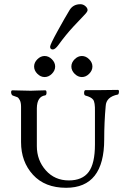

<svg xmlns="http://www.w3.org/2000/svg" viewBox="-20 -879 603 912"><path d="M258 -666Q242 -644 231 -644Q218 -644 218 -657Q218 -667 253.5 -731.5Q289 -796 311 -832Q328 -859 362 -859Q375 -859 385.5 -850Q396 -841 396 -831Q396 -823 379.5 -806.5Q363 -790 327.5 -751.5Q292 -713 258 -666ZM80 -204V-372Q80 -392 74 -403.5Q68 -415 62 -417.5Q56 -420 41 -425Q37 -426 34.5 -432Q32 -438 33 -444Q34 -450 39 -450Q55 -450 82 -449Q109 -448 126 -448Q138 -448 156 -449Q174 -450 195 -450Q201 -450 201 -439Q201 -428 195 -426Q156 -421 155 -365V-185Q155 -118 197.5 -70Q240 -22 307 -22Q371 -22 401 -62Q431 -102 431 -193V-350Q432 -393 422.5 -405.5Q413 -418 386 -425Q379 -427 379.5 -439Q380 -451 387 -451H459Q474 -451 499 -451.5Q524 -452 540 -452Q546 -452 545 -441.5Q544 -431 540 -430Q484 -419 482 -375Q475 -298 475 -217Q475 13 294 13Q193 13 136.5 -49Q80 -111 80 -204ZM157.5 -597.5Q173 -613 192 -613Q211 -613 226.5 -597.5Q242 -582 242 -563Q242 -544 226.5 -528.5Q211 -513 192 -513Q173 -513 157.5 -528.5Q142 -544 142 -563Q142 -582 157.5 -597.5ZM334.5 -597.5Q350 -613 369 -613Q388 -613 403.5 -597.5Q419 -582 419 -563Q419 -544 403.5 -528.5Q388 -513 369 -513Q350 -513 334.5 -528.5Q319 -544 319 -563Q319 -582 334.5 -597.5Z"/></svg>

Font: EB Garamond 12 All SC
Style: AllSC
Weight: 400
Version: Version 0.016 ; ttfautohint (v0.97) -l 8 -r 50 -G 200 -x 0 -